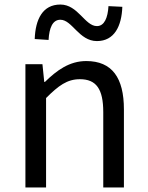

<svg xmlns="http://www.w3.org/2000/svg" viewBox="-20 -826 651 846"><path d="M92 0H183V-394C238 -449 276 -477 332 -477C404 -477 435 -434 435 -332V0H526V-344C526 -483 474 -557 360 -557C286 -557 230 -516 178 -465H175L167 -543H92ZM407 -645C484 -645 516 -711 519 -796L458 -799C455 -748 440 -711 407 -711C354 -711 324 -806 246 -806C168 -806 136 -741 133 -654L194 -650C197 -704 212 -739 246 -739C298 -739 328 -645 407 -645Z"/></svg>

Font: Source Han Sans CN Regular
Style: Regular
Weight: 400
Designer: Ryoko NISHIZUKA (kana & ideographs); Paul D. Hunt (Latin, Greek & Cyrillic); Wenlong ZHANG (bopomofo); Sandoll Communica
Foundry: Adobe Systems Incorporated
Version: Version 1.004;PS 1.004;hotconv 1.0.82;makeotf.lib2.5.63406